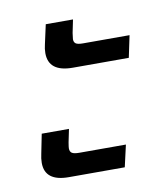

<svg xmlns="http://www.w3.org/2000/svg" viewBox="-55 -501 431 493"><g transform="rotate(-10 160.5 -254.5)"><path d="M82 -380Q82 -391 85 -403L96 -453H167L160 -419L158 -403Q158 -395 163 -391.5Q168 -388 182 -388H303L291 -331H145Q82 -331 82 -380ZM24 -104Q24 -115 27 -128L37 -178H108L101 -144Q99 -132 99 -129Q99 -120 104.5 -116.5Q110 -113 124 -113H245L232 -56H86Q24 -56 24 -104Z"/></g></svg>

Font: Prompt Light
Style: Italic
Weight: 300
Italic angle: -12°
Designer: Katatrad Team
Foundry: CadsonDemak
Version: Version 1.000